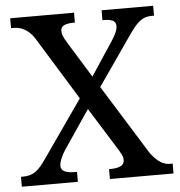

<svg xmlns="http://www.w3.org/2000/svg" viewBox="-52 -763 763 812"><g transform="rotate(-5 330.0 -357.0)"><path d="M8 0H246V-42H243C199 -42 178 -51 178 -73C178 -94 193 -122 204 -139L315 -303L414 -144C442 -100 447 -90 447 -75C447 -53 427 -42 387 -42H382V0H652V-42H639C614 -42 588 -56 559 -95L375 -391L520 -600C558 -655 580 -672 619 -672H628V-714H409V-672H412C443 -672 466 -667 466 -643C466 -625 456 -605 441 -582L346 -438L256 -584C234 -619 232 -629 232 -643C232 -659 243 -672 289 -672H292V-714H21V-672H34C64 -672 96 -657 120 -619L285 -351L118 -112C82 -60 62 -42 14 -42H8Z"/></g></svg>

Font: Noto Serif
Style: Regular
Weight: 400
Designer: Monotype Design Team
Foundry: Monotype Imaging Inc.
Version: Version 2.015